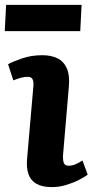

<svg xmlns="http://www.w3.org/2000/svg" viewBox="-27 -752 384 786"><path d="M109.5 -397.5Q111.5 -418 106.2 -427.7Q101 -437.5 86.5 -437.5Q74 -437.5 60.2 -434Q46.5 -430.5 27.5 -423L6 -489Q25.5 -500 63.5 -513Q101.5 -526 146.5 -526Q182.5 -526 208.3 -513.3Q234 -500.5 246.5 -472.5Q259 -444.5 255 -399L231 -116.5Q230 -96.5 234.3 -85Q238.5 -73.5 255 -73.5Q267.5 -73.5 281.5 -79.3Q295.5 -85 310.5 -95L332 -37Q319 -27 295.3 -15Q271.5 -3 242.8 5.5Q214 14 186 14Q146 14 122.3 0.5Q98.5 -13 89.5 -39.3Q80.5 -65.5 84 -103ZM-2 -732H307L301.5 -624.5H-7.5Z"/></svg>

Font: Literata
Style: Italic
Weight: 400
Italic angle: -2°
Designer: Latin by Veronika Burian and Jose Scaglione. Greek by Irene Vlachou. Cyrillic by Vera Evstafieva
Foundry: TypeTogether
Version: Version 3.103;gftools[0.9.29]